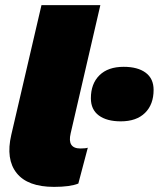

<svg xmlns="http://www.w3.org/2000/svg" viewBox="-20 -720 620 750"><path d="M191 10Q88 10 45 -44Q2 -98 24 -193L142 -700H372L256 -199Q242 -140 294 -140Q314 -140 323 -143L286 -3Q254 10 191 10ZM452 -246Q397 -246 366 -269Q335 -292 335 -336Q335 -393 368.5 -426Q402 -459 463 -459Q518 -459 549 -436Q580 -413 580 -369Q580 -312 546.5 -279Q513 -246 452 -246Z"/></svg>

Font: Elaine Sans Black
Style: Italic
Weight: 900
Italic angle: -13°
Designer: Wei Huang
Foundry: Wei Huang
Version: Version 2.001;December 24, 2019;FontCreator 12.0.0.2547 64-b